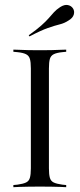

<svg xmlns="http://www.w3.org/2000/svg" viewBox="-20 -777 331 797"><path d="M137.1 -2.4Q115.3 -2.4 96 -2Q76.6 -1.6 61.3 -1.2Q46 -0.8 35.5 0V-8.9L52.4 -10.5Q75.8 -13.7 87.9 -19.4Q100 -25 104 -38.7Q108.1 -52.4 108.1 -78.2V-492.7Q108.1 -519.4 104 -532.7Q100 -546 87.9 -552Q75.8 -558.1 52.4 -560.5L35.5 -562.1V-571Q46 -571 61.3 -570.2Q76.6 -569.4 96 -569Q115.3 -568.5 137.1 -568.5H146H154Q175.8 -568.5 195.2 -569Q214.5 -569.4 229.4 -570.2Q244.4 -571 254.8 -571V-562.1L238.7 -560.5Q215.3 -558.1 203.2 -552Q191.1 -546 187.1 -532.7Q183.1 -519.4 183.1 -492.7V-78.2Q183.1 -52.4 187.1 -38.7Q191.1 -25 203.2 -19.4Q215.3 -13.7 238.7 -10.5L254.8 -8.9V0Q244.4 -0.8 229.4 -1.2Q214.5 -1.6 195.2 -2Q175.8 -2.4 154 -2.4H146ZM102.4 -625.8 99.2 -630.6Q132.3 -654 151.2 -671Q170.2 -687.9 181.9 -701.2Q193.5 -714.5 203.6 -725.8Q213.7 -737.1 229.8 -747.6Q247.6 -758.9 261.7 -756Q275.8 -753.2 283.1 -741.9Q290.3 -730.6 286.3 -716.5Q282.3 -702.4 264.5 -691.9Q247.6 -680.6 227.8 -675.8Q208.1 -671 179 -660.9Q150 -650.8 102.4 -625.8Z"/></svg>

Font: Playfair 144pt SemiCondensed Light
Style: Regular
Weight: 300
Width: 4
Designer: Claus Eggers Sørensen
Foundry: Claus Eggers Sørensen
Version: Version 2.203